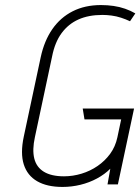

<svg xmlns="http://www.w3.org/2000/svg" viewBox="-20 -729 555 759"><path d="M494 -645 515 -676Q496 -687 474.5 -694.5Q453 -702 429 -705.5Q405 -709 379 -709Q316 -709 267.5 -684.5Q219 -660 187 -614Q155 -568 141 -503L74 -189Q60 -123 74 -79Q88 -35 127 -12.5Q166 10 227 10Q263 10 298 1.5Q333 -7 363.5 -23.5Q394 -40 416 -62L405 0H446L510 -300H307L314 -257H459L444 -186Q436 -149 415.5 -121Q395 -93 366 -73Q337 -53 302.5 -42.5Q268 -32 233 -32Q183 -32 153.5 -50Q124 -68 115.5 -102.5Q107 -137 118 -187L186 -506Q197 -562 223.5 -598Q250 -634 290 -652Q330 -670 385 -670Q402 -670 421 -667.5Q440 -665 458.5 -659Q477 -653 494 -645Z"/></svg>

Font: Advent Pro Light
Style: Italic
Weight: 300
Italic angle: -12°
Version: Version 3.000